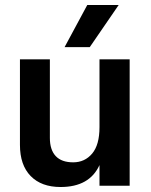

<svg xmlns="http://www.w3.org/2000/svg" viewBox="-20 -745 605 770"><path d="M340 -556H239L330 -725H456ZM500 0H379V-83Q339 5 223 5Q146 5 103 -39Q60 -83 60 -164V-507H180V-192Q180 -144 203.5 -119Q227 -94 273.5 -94Q320 -94 349.5 -129Q379 -164 379 -235V-507H500Z"/></svg>

Font: Hind Mysuru SemiBold
Style: Regular
Weight: 600
Designer: Manushi Parikh, Hitesh Malaviya
Foundry: Indian Type Foundry
Version: Version 0.703;PS 1.0;hotconv 1.0.86;makeotf.lib2.5.63406